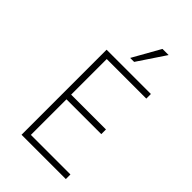

<svg xmlns="http://www.w3.org/2000/svg" viewBox="-240 -871 950 950"><g transform="rotate(45 235.0 -396.5)"><path d="M346.2 -793.5H303.2L221.7 -648.9H249.5ZM420.4 -563V-595.2H110.4V0H420.4V-32.2H143.6V-281.2H387.2V-314H143.6V-563Z"/></g></svg>

Font: Now ExtraLight
Style: Regular
Weight: 200
Designer: Alfredo Marco Pradil
Foundry: Alfredo Marco Pradil
Version: Version 1.200;hotconv 1.0.109;makeotfexe 2.5.65596